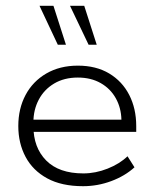

<svg xmlns="http://www.w3.org/2000/svg" viewBox="-20 -631 532 661"><path d="M266 10Q192 10 142.5 -17Q93 -44 68 -91Q43 -138 43 -197Q43 -257 68 -304Q93 -351 139.5 -378Q186 -405 248 -405Q311 -405 356 -378Q401 -351 425 -304Q449 -257 449 -197V-177H77V-219H398Q397 -260 378.5 -293Q360 -326 326.5 -345Q293 -364 248 -364Q201 -364 166.5 -343.5Q132 -323 113.5 -288Q95 -253 95 -210V-197Q95 -123 139 -78.5Q183 -34 267 -34Q309 -34 350.5 -50.5Q392 -67 419 -93L443 -55Q410 -25 363 -7.5Q316 10 266 10ZM285 -477 221 -611H270L313 -477ZM179 -477 116 -611H164L207 -477Z"/></svg>

Font: Rokkitt SemiBold Light
Style: Regular
Weight: 300
Version: Version 3.103